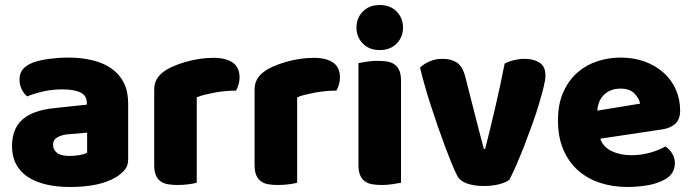

<svg xmlns="http://www.w3.org/2000/svg" viewBox="-20 -731 2767 767"><path d="M260 -108Q277 -108 297.5 -111.5Q318 -115 328 -121V-201L256 -195Q228 -193 210 -183Q192 -173 192 -153Q192 -133 207.5 -120.5Q223 -108 260 -108ZM252 -501Q306 -501 350.5 -490Q395 -479 426.5 -456.5Q458 -434 475 -399.5Q492 -365 492 -318V-94Q492 -68 477.5 -51.5Q463 -35 443 -23Q378 16 260 16Q207 16 164.5 6Q122 -4 91.5 -24Q61 -44 44.5 -75Q28 -106 28 -147Q28 -216 69 -253Q110 -290 196 -299L327 -313V-320Q327 -349 301.5 -361.5Q276 -374 228 -374Q190 -374 154 -366Q118 -358 89 -346Q76 -355 67 -373.5Q58 -392 58 -412Q58 -438 70.5 -453.5Q83 -469 109 -480Q138 -491 177.5 -496Q217 -501 252 -501Z M766 -1Q756 2 734.5 5Q713 8 690 8Q668 8 650.5 5Q633 2 621 -7Q609 -16 602.5 -31.5Q596 -47 596 -72V-372Q596 -395 604.5 -411.5Q613 -428 629 -441Q645 -454 668.5 -464.5Q692 -475 719 -483Q746 -491 775 -495.5Q804 -500 833 -500Q881 -500 909 -481.5Q937 -463 937 -421Q937 -407 933 -393.5Q929 -380 923 -369Q902 -369 880 -367Q858 -365 837 -361Q816 -357 797.5 -352.5Q779 -348 766 -342Z M1167 -1Q1157 2 1135.5 5Q1114 8 1091 8Q1069 8 1051.5 5Q1034 2 1022 -7Q1010 -16 1003.5 -31.5Q997 -47 997 -72V-372Q997 -395 1005.5 -411.5Q1014 -428 1030 -441Q1046 -454 1069.5 -464.5Q1093 -475 1120 -483Q1147 -491 1176 -495.5Q1205 -500 1234 -500Q1282 -500 1310 -481.5Q1338 -463 1338 -421Q1338 -407 1334 -393.5Q1330 -380 1324 -369Q1303 -369 1281 -367Q1259 -365 1238 -361Q1217 -357 1198.5 -352.5Q1180 -348 1167 -342Z M1404 -621Q1404 -659 1429.5 -685Q1455 -711 1497 -711Q1539 -711 1564.5 -685Q1590 -659 1590 -621Q1590 -583 1564.5 -557Q1539 -531 1497 -531Q1455 -531 1429.5 -557Q1404 -583 1404 -621ZM1582 -1Q1571 1 1549.5 4.5Q1528 8 1506 8Q1484 8 1466.5 5Q1449 2 1437 -7Q1425 -16 1418.5 -31.5Q1412 -47 1412 -72V-479Q1423 -481 1444.5 -484.5Q1466 -488 1488 -488Q1510 -488 1527.5 -485Q1545 -482 1557 -473Q1569 -464 1575.5 -448.5Q1582 -433 1582 -408Z M2015 -13Q2001 -2 1974 5Q1947 12 1913 12Q1874 12 1845.5 2Q1817 -8 1806 -30Q1797 -47 1784.5 -77.5Q1772 -108 1758 -145.5Q1744 -183 1729 -226Q1714 -269 1700.5 -311Q1687 -353 1676 -392Q1665 -431 1658 -461Q1672 -475 1695.5 -485.5Q1719 -496 1747 -496Q1782 -496 1804.5 -481.5Q1827 -467 1838 -427L1877 -274Q1888 -229 1898 -192.5Q1908 -156 1913 -136H1918Q1937 -210 1958 -300Q1979 -390 1996 -477Q2013 -486 2034.5 -491Q2056 -496 2076 -496Q2111 -496 2135 -481Q2159 -466 2159 -429Q2159 -413 2151.5 -382.5Q2144 -352 2132.5 -313.5Q2121 -275 2105.5 -232Q2090 -189 2074 -148Q2058 -107 2042.5 -71.5Q2027 -36 2015 -13Z M2487 16Q2428 16 2377.5 -0.5Q2327 -17 2289.5 -50Q2252 -83 2230.5 -133Q2209 -183 2209 -250Q2209 -316 2230.5 -363.5Q2252 -411 2287 -441.5Q2322 -472 2367 -486.5Q2412 -501 2459 -501Q2512 -501 2555.5 -485Q2599 -469 2630.5 -441Q2662 -413 2679.5 -374Q2697 -335 2697 -289Q2697 -255 2678 -237Q2659 -219 2625 -214L2378 -177Q2389 -144 2423 -127.5Q2457 -111 2501 -111Q2542 -111 2578.5 -121.5Q2615 -132 2638 -146Q2654 -136 2665 -118Q2676 -100 2676 -80Q2676 -35 2634 -13Q2602 4 2562 10Q2522 16 2487 16ZM2459 -377Q2435 -377 2417.5 -369Q2400 -361 2389 -348.5Q2378 -336 2372.5 -320.5Q2367 -305 2366 -289L2537 -317Q2534 -337 2515 -357Q2496 -377 2459 -377Z"/></svg>

Font: Baloo Bhaina
Style: Regular
Weight: 400
Designer: Manish Minz, Shuchita Grover and Ek Type
Foundry: Ek Type
Version: Version 1.443;PS 1.000;hotconv 16.6.51;makeotf.lib2.5.65220;